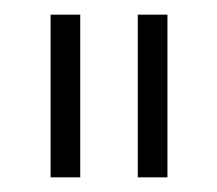

<svg xmlns="http://www.w3.org/2000/svg" viewBox="-20 -790 296 262"><path d="M208.5 -770V-548H168V-770ZM89.5 -770V-548H49V-770Z"/></svg>

Font: Junction Light
Style: Regular
Weight: 300
Designer: Caroline Hadilaksono
Foundry: Caroline Hadilaksono, Tyler Finck, The League of Moveable Type
Version: Version 2.000; ttfautohint (v1.8.3)